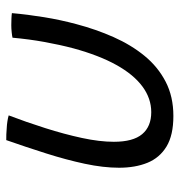

<svg xmlns="http://www.w3.org/2000/svg" viewBox="0 -564 588 629"><g transform="rotate(-90 294.5 -250.0)"><path d="M485 -503.5Q491 -505 502.8 -506.2Q514.5 -507.5 526 -507.5Q536 -507.5 548 -507Q560 -506.5 565.5 -505.5Q561 -454 552.2 -400.2Q543.5 -346.5 529.5 -294.5Q512.5 -230 487 -172.5Q461.5 -115 425.5 -71Q389.5 -27 340.8 -1.8Q292 23.5 228.5 23.5Q165.5 23.5 128.5 1Q91.5 -21.5 75.2 -61.5Q59 -101.5 59 -154.5Q59 -206 72 -266.8Q85 -327.5 105.8 -393Q126.5 -458.5 149.5 -524Q157.5 -524 168.2 -523.8Q179 -523.5 188 -522.5Q200 -522 211.2 -520.2Q222.5 -518.5 230.5 -516Q208.5 -458.5 188.8 -396.2Q169 -334 156.5 -276Q144 -218 144 -171.5Q144 -108.5 169 -78.8Q194 -49 241 -49Q286 -49 325 -77.8Q364 -106.5 395.5 -163Q427 -219.5 450 -303.5Q462 -349 471 -398.8Q480 -448.5 485 -503.5Z"/></g></svg>

Font: Grandstander Thin Light
Style: Italic
Weight: 300
Italic angle: -15°
Version: Version 1.200